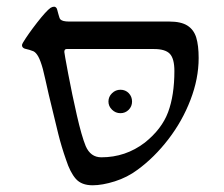

<svg xmlns="http://www.w3.org/2000/svg" viewBox="-20 -548 677 580"><path d="M81.1 -393.1Q69.3 -397.9 55.2 -400.9Q51.8 -401.9 49.1 -404.5Q46.4 -407.2 46.4 -411.6Q46.4 -414.1 49.8 -419.9Q64.5 -444.3 92 -479.7Q119.6 -515.1 132.8 -524.4Q138.7 -527.8 143.6 -527.8Q146.5 -527.8 149.2 -525.4Q151.9 -522.9 152.8 -518.6Q154.3 -514.6 156.2 -505.9Q157.7 -500.5 159.2 -495.8Q160.6 -491.2 162.6 -489.3Q168.9 -482.9 189 -482.9H491.7Q526.9 -482.9 546.1 -470.7Q565.4 -458.5 572.8 -434.6Q580.1 -410.6 580.1 -372.6Q580.1 -310.5 555.4 -246.3Q530.8 -182.1 488.5 -127.2Q446.3 -72.3 395.5 -35.2Q364.7 -12.2 326.9 -0.2Q289.1 11.7 259.8 11.7Q226.1 11.7 209 -7.8Q191.9 -27.3 179.7 -64.9Q166 -103.5 156 -143.6Q146 -183.6 127.4 -261.7Q115.7 -314.5 109.4 -339.8Q102.5 -364.7 95.7 -377Q88.9 -389.2 81.1 -393.1ZM417.5 -117.2Q468.8 -158.2 487.8 -209.2Q506.8 -260.3 506.8 -333.5Q506.8 -370.6 493.2 -385.3Q479.5 -399.9 445.3 -399.9H181.2Q174.3 -399.9 174.3 -391.1Q174.3 -387.7 186 -325.2Q197.8 -262.7 212.2 -199.7Q226.6 -136.7 238.8 -106.9Q253.4 -72.8 286.1 -72.8Q359.4 -72.8 417.5 -117.2ZM343.8 -206.1Q329.1 -206.1 318.4 -216.6Q307.6 -227.1 307.6 -241.2Q307.6 -255.9 318.4 -266.4Q329.1 -276.9 343.8 -276.9Q358.9 -276.9 368.9 -266.6Q378.9 -256.3 378.9 -241.2Q378.9 -226.6 368.7 -216.3Q358.4 -206.1 343.8 -206.1Z"/></svg>

Font: David Libre
Style: Regular
Weight: 400
Version: Version 1.000